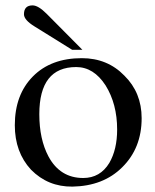

<svg xmlns="http://www.w3.org/2000/svg" viewBox="-20 -683 576 713"><path d="M506 -244Q506 -133 434 -62Q364 8 249 10Q158 11 95 -53Q35 -118 35 -218Q35 -331 102 -399Q169 -467 284 -467Q379 -467 442 -402Q506 -339 506 -244ZM415 -202Q415 -297 372 -366Q328 -434 263 -434Q126 -434 126 -259Q126 -166 160 -102Q203 -22 289 -22Q352 -22 386 -78Q415 -128 415 -202ZM153 -632 286 -498H248L108 -585Q69 -609 69 -630Q69 -663 101 -663Q122 -663 153 -632Z"/></svg>

Font: GFS Didot
Style: Regular
Weight: 400
Designer: Takis Katsoulidis and George D. Matthiopoulos
Foundry: Takis Katsoulidis and George D. Matthiopoulos
Version: Version 1.0